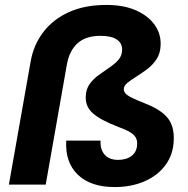

<svg xmlns="http://www.w3.org/2000/svg" viewBox="-20 -747 762 777"><path d="M444 10Q347 10 295 -40Q243 -90 248 -178H387Q385 -142 403.5 -121Q422 -100 458 -100Q492 -100 513 -116.5Q534 -133 535 -163Q536 -178 529.5 -190Q523 -202 506.5 -212Q490 -222 460 -233Q389 -260 357 -287.5Q325 -315 327 -357Q328 -386 342.5 -406.5Q357 -427 379 -443Q401 -459 422.5 -473.5Q444 -488 458.5 -504Q473 -520 474 -542Q476 -571 453.5 -586.5Q431 -602 387 -602Q327 -602 294 -572Q261 -542 251 -488L165 0H16L104 -498Q116 -566 155.5 -617.5Q195 -669 259 -698Q323 -727 410 -727Q482 -727 531.5 -704.5Q581 -682 606.5 -645.5Q632 -609 630 -564Q629 -531 613.5 -507.5Q598 -484 576 -467.5Q554 -451 532.5 -437.5Q511 -424 496 -412Q481 -400 481 -386Q481 -378 487 -370Q493 -362 511.5 -352.5Q530 -343 568 -328Q632 -303 659 -269Q686 -235 683 -178Q681 -122 650 -79.5Q619 -37 565.5 -13.5Q512 10 444 10Z"/></svg>

Font: DM Sans 28pt Black
Style: Italic
Weight: 900
Italic angle: -10°
Version: Version 4.004;gftools[0.9.30]